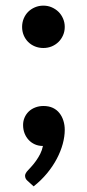

<svg xmlns="http://www.w3.org/2000/svg" viewBox="-20 -520 310 682"><path d="M58.5 0ZM62 -76Q62 -90 67.2 -102.2Q72.5 -114.5 82 -123.8Q91.5 -133 105 -138.2Q118.5 -143.5 134.5 -143.5Q153.5 -143.5 167.8 -136.8Q182 -130 191.2 -118.2Q200.5 -106.5 205.2 -91.2Q210 -76 210 -59Q210 -35 202.8 -8.5Q195.5 18 181.5 44.5Q167.5 71 146.8 96Q126 121 99.5 142L78 122.5Q69 115 69 104Q69 100 71.8 95Q74.5 90 78.5 86Q84 80 92 71.2Q100 62.5 108 51.2Q116 40 122.8 26.8Q129.5 13.5 132.5 -1.5Q117 -1.5 104 -7.2Q91 -13 81.8 -23Q72.5 -33 67.2 -46.5Q62 -60 62 -76ZM58.5 -424.5Q58.5 -440 64.2 -454Q70 -468 80 -478Q90 -488 104 -494Q118 -500 134 -500Q150 -500 163.8 -494Q177.5 -488 187.8 -478Q198 -468 204 -454Q210 -440 210 -424.5Q210 -408.5 204 -394.8Q198 -381 187.8 -371Q177.5 -361 163.8 -355.2Q150 -349.5 134 -349.5Q118 -349.5 104 -355.2Q90 -361 80 -371Q70 -381 64.2 -394.8Q58.5 -408.5 58.5 -424.5Z"/></svg>

Font: Lato
Style: Bold
Weight: 700
Designer: Lukasz Dziedzic
Foundry: tyPoland Lukasz Dziedzic
Version: Version 2.007; 2014-02-27